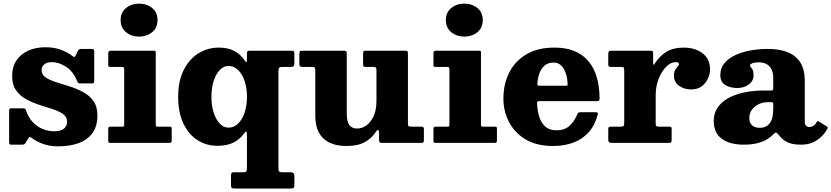

<svg xmlns="http://www.w3.org/2000/svg" viewBox="-20 -806 4689 1083"><path d="M414 -351Q417.5 -343 420 -339.2Q422.5 -335.5 434.5 -335.5H499Q507.5 -335.5 509.5 -338.8Q511.5 -342 511.5 -350V-516.5Q511.5 -530 499 -530H441Q430.5 -530 426.8 -527.8Q423 -525.5 419 -518.5L407 -494Q402 -484.5 398.5 -484.5Q395 -484.5 388 -490.5Q365.5 -508.5 327 -524Q288.5 -539.5 236.5 -539.5Q181.5 -539.5 139 -520.2Q96.5 -501 72.5 -464.8Q48.5 -428.5 48.5 -377.5Q48.5 -327.5 71 -296Q93.5 -264.5 128.8 -245.5Q164 -226.5 203.5 -214Q243 -201.5 278.2 -190Q313.5 -178.5 336 -162.5Q358.5 -146.5 358.5 -119.5Q358.5 -95 340.5 -80.2Q322.5 -65.5 286.5 -65.5Q252 -65.5 220.5 -78.5Q189 -91.5 164.8 -117.2Q140.5 -143 127.5 -181Q124.5 -190 122 -192.5Q119.5 -195 107.5 -195H44Q35.5 -195 33.5 -191.2Q31.5 -187.5 31.5 -178.5V-5.5Q31.5 3.5 34 6.8Q36.5 10 44.5 10H104Q114.5 10 118 7.2Q121.5 4.5 125 -1.5L139.5 -25.5Q143.5 -32.5 147.2 -33Q151 -33.5 157 -29Q182.5 -9.5 220.5 5Q258.5 19.5 308.5 19.5Q372 19.5 421.8 2Q471.5 -15.5 500.5 -54Q529.5 -92.5 529.5 -155.5Q529.5 -205 506.8 -236.5Q484 -268 448.2 -287Q412.5 -306 372.2 -318.8Q332 -331.5 296 -342.8Q260 -354 237.2 -369.5Q214.5 -385 214.5 -411Q214.5 -429.5 229 -442.5Q243.5 -455.5 272 -455.5Q312 -455.5 351.8 -430.2Q391.5 -405 414 -351Z M660.5 -692.5Q660.5 -649 691 -624.2Q721.5 -599.5 764.5 -599.5Q807.5 -599.5 838 -624.2Q868.5 -649 868.5 -692.5Q868.5 -736.5 838 -761Q807.5 -785.5 764.5 -785.5Q721.5 -785.5 691 -761Q660.5 -736.5 660.5 -692.5ZM670.5 -428.5Q680.5 -428.5 680.5 -415.5V-103.5Q680.5 -95.5 678.2 -93.5Q676 -91.5 668 -91.5H605Q596 -91.5 593.2 -89Q590.5 -86.5 590.5 -77V-12.5Q590.5 -4.5 593 -2.2Q595.5 0 603.5 0H932Q942 0 945.2 -2.2Q948.5 -4.5 948.5 -14.5V-80Q948.5 -88 945.8 -89.8Q943 -91.5 935 -91.5H869Q862 -91.5 860.2 -94Q858.5 -96.5 858.5 -104V-510Q858.5 -516.5 856 -518.2Q853.5 -520 846.5 -520H604.5Q590.5 -520 590.5 -506.5V-439Q590.5 -432 593.2 -430.2Q596 -428.5 603 -428.5Z M1373 -260Q1373 -210.5 1359.8 -171Q1346.5 -131.5 1323 -108.8Q1299.5 -86 1269 -86Q1241.5 -86 1219.8 -108.8Q1198 -131.5 1185.2 -171Q1172.5 -210.5 1172.5 -260Q1172.5 -309.5 1185.2 -349Q1198 -388.5 1219.8 -411.2Q1241.5 -434 1269 -434Q1299.5 -434 1323 -411.2Q1346.5 -388.5 1359.8 -349Q1373 -309.5 1373 -260ZM1571 165.5Q1560 165.5 1555.2 161.8Q1550.5 158 1550.5 147V-403Q1550.5 -418 1554.5 -423.2Q1558.5 -428.5 1573 -428.5H1618Q1634 -428.5 1637.2 -434.2Q1640.5 -440 1640.5 -455.5V-502.5Q1640.5 -514 1636.8 -517Q1633 -520 1622.5 -520H1393.5Q1382 -520 1377.5 -517.8Q1373 -515.5 1373 -504V-481Q1373 -455.5 1369.8 -455.2Q1366.5 -455 1360 -465Q1338 -499 1302.2 -518.2Q1266.5 -537.5 1214 -537.5Q1151 -537.5 1099 -505Q1047 -472.5 1016 -410.5Q985 -348.5 985 -260Q985 -171.5 1014.2 -109.8Q1043.5 -48 1093.5 -15.8Q1143.5 16.5 1207 16.5Q1259.5 16.5 1296 -1.5Q1332.5 -19.5 1355 -51Q1364.5 -64 1368.8 -64.2Q1373 -64.5 1373 -32V140.5Q1373 154.5 1370.2 160Q1367.5 165.5 1354 165.5H1301Q1288 165.5 1285.5 170Q1283 174.5 1283 188V235.5Q1283 249.5 1286.5 253.5Q1290 257.5 1303.5 257.5H1619.5Q1632 257.5 1636.2 253.5Q1640.5 249.5 1640.5 238V188Q1640.5 174 1634.5 169.8Q1628.5 165.5 1615 165.5Z M1758.5 -151Q1758.5 -97.5 1777.8 -60Q1797 -22.5 1836 -2.5Q1875 17.5 1935 17.5Q1999.5 17.5 2038.5 -4.8Q2077.5 -27 2101 -63Q2108 -74 2113 -72.2Q2118 -70.5 2118 -61V-21.5Q2118 -8 2121.2 -4Q2124.5 0 2137.5 0H2356Q2366.5 0 2368.8 -3.8Q2371 -7.5 2371 -18V-77.5Q2371 -86 2368 -88.8Q2365 -91.5 2356.5 -91.5H2303.5Q2289.5 -91.5 2285.2 -94.2Q2281 -97 2281 -111V-502Q2281 -513 2278.5 -516.5Q2276 -520 2265.5 -520H2043.5Q2033 -520 2030.5 -516.2Q2028 -512.5 2028 -501.5V-442.5Q2028 -433 2032 -430.8Q2036 -428.5 2045.5 -428.5H2086Q2097 -428.5 2100.2 -424.2Q2103.5 -420 2103.5 -408.5V-237Q2103.5 -185.5 2087.5 -150.8Q2071.5 -116 2046.5 -98.5Q2021.5 -81 1994.5 -81Q1964.5 -81 1950.2 -101Q1936 -121 1936 -165.5V-501.5Q1936 -514 1932.2 -517Q1928.5 -520 1916.5 -520H1686.5Q1674 -520 1671.2 -516Q1668.5 -512 1668.5 -499.5V-446Q1668.5 -434.5 1672.8 -431.5Q1677 -428.5 1688.5 -428.5H1740Q1751 -428.5 1754.8 -424.5Q1758.5 -420.5 1758.5 -409Z M2495 -692.5Q2495 -649 2525.5 -624.2Q2556 -599.5 2599 -599.5Q2642 -599.5 2672.5 -624.2Q2703 -649 2703 -692.5Q2703 -736.5 2672.5 -761Q2642 -785.5 2599 -785.5Q2556 -785.5 2525.5 -761Q2495 -736.5 2495 -692.5ZM2505 -428.5Q2515 -428.5 2515 -415.5V-103.5Q2515 -95.5 2512.8 -93.5Q2510.5 -91.5 2502.5 -91.5H2439.5Q2430.5 -91.5 2427.8 -89Q2425 -86.5 2425 -77V-12.5Q2425 -4.5 2427.5 -2.2Q2430 0 2438 0H2766.5Q2776.5 0 2779.8 -2.2Q2783 -4.5 2783 -14.5V-80Q2783 -88 2780.2 -89.8Q2777.5 -91.5 2769.5 -91.5H2703.5Q2696.5 -91.5 2694.8 -94Q2693 -96.5 2693 -104V-510Q2693 -516.5 2690.5 -518.2Q2688 -520 2681 -520H2439Q2425 -520 2425 -506.5V-439Q2425 -432 2427.8 -430.2Q2430.5 -428.5 2437.5 -428.5Z M2819.5 -250Q2819.5 -180 2850.5 -119Q2881.5 -58 2943.8 -20.2Q3006 17.5 3100 17.5Q3163.5 17.5 3215 -2Q3266.5 -21.5 3301.5 -61Q3336.5 -100.5 3351.5 -160.5Q3353 -168.5 3350.5 -170.8Q3348 -173 3338.5 -173H3253Q3244.5 -173 3241.5 -169.8Q3238.5 -166.5 3236.5 -161Q3217.5 -117.5 3190 -94.2Q3162.5 -71 3119.5 -71Q3079.5 -71 3056.2 -91.5Q3033 -112 3022.2 -146Q3011.5 -180 3009.5 -220.5Q3009 -229.5 3010.8 -232.5Q3012.5 -235.5 3022 -235.5H3344.5Q3356 -235.5 3359 -238.8Q3362 -242 3362 -253Q3362 -286.5 3356.2 -325Q3350.5 -363.5 3335.2 -401Q3320 -438.5 3291.5 -469.2Q3263 -500 3218 -518.8Q3173 -537.5 3107 -537.5Q3012 -537.5 2947.8 -498.8Q2883.5 -460 2851.5 -395Q2819.5 -330 2819.5 -250ZM3025 -322.5Q3013 -322.5 3011.8 -325.8Q3010.5 -329 3011.5 -339Q3014 -370.5 3024.2 -396.2Q3034.5 -422 3053.5 -437.5Q3072.5 -453 3102.5 -453Q3123 -453 3137.5 -442.8Q3152 -432.5 3161.5 -415.5Q3171 -398.5 3176 -377.2Q3181 -356 3181.5 -334.5Q3182.5 -325.5 3180.5 -324Q3178.5 -322.5 3168 -322.5Z M3501 -407.5V-109.5Q3501 -97.5 3496 -94.5Q3491 -91.5 3478 -91.5H3428.5Q3418.5 -91.5 3414.8 -89.2Q3411 -87 3411 -77V-18.5Q3411 -7.5 3415.5 -3.8Q3420 0 3430.5 0H3753.5Q3764 0 3766.2 -4Q3768.5 -8 3768.5 -19V-75Q3768.5 -85 3766.5 -88.2Q3764.5 -91.5 3755 -91.5H3697.5Q3685.5 -91.5 3682 -94.8Q3678.5 -98 3678.5 -110V-268.5Q3678.5 -320 3695.5 -362.5Q3712.5 -405 3738.2 -430.2Q3764 -455.5 3791 -455.5Q3802 -455.5 3806 -452.2Q3810 -449 3810 -444Q3810 -438 3803 -431.2Q3796 -424.5 3788.8 -412.2Q3781.5 -400 3781.5 -378Q3781.5 -344 3809.5 -322.8Q3837.5 -301.5 3879.5 -301.5Q3915 -301.5 3938.5 -319.5Q3962 -337.5 3973.5 -363.5Q3985 -389.5 3985 -414Q3985 -474 3942.5 -505.8Q3900 -537.5 3837 -537.5Q3775 -537.5 3735.8 -511.8Q3696.5 -486 3674 -448Q3668.5 -438 3666.2 -441.5Q3664 -445 3664 -460.5V-504Q3664 -514.5 3660.5 -517.2Q3657 -520 3647.5 -520H3429Q3418 -520 3414.5 -516.2Q3411 -512.5 3411 -500.5V-445Q3411 -434 3414 -431.2Q3417 -428.5 3428 -428.5H3483.5Q3496 -428.5 3498.5 -424.2Q3501 -420 3501 -407.5Z M4006 -123Q4006 -57.5 4050.5 -23.8Q4095 10 4175.5 10Q4221 10 4253.5 1.2Q4286 -7.5 4308 -21.2Q4330 -35 4344 -50Q4352 -58.5 4357.5 -57.8Q4363 -57 4372.5 -45Q4384 -29.5 4399.8 -17Q4415.5 -4.5 4439.2 2.8Q4463 10 4499 10H4499.5Q4538 10 4566.8 -3.5Q4595.5 -17 4615.8 -37.8Q4636 -58.5 4647.5 -80.5Q4651 -88.5 4644.5 -92.5L4598 -121Q4591.5 -126 4586.5 -117.5Q4577 -100.5 4566.5 -95Q4556 -89.5 4545.5 -89.5Q4535 -89.5 4527.2 -96.5Q4519.5 -103.5 4519.5 -118.5V-353.5Q4519.5 -410.5 4496.5 -450Q4473.5 -489.5 4427.2 -509.8Q4381 -530 4311 -530Q4262 -530 4214.5 -521.8Q4167 -513.5 4128.2 -495.5Q4089.5 -477.5 4066.2 -449.5Q4043 -421.5 4043 -382Q4043 -343.5 4071.2 -326.5Q4099.5 -309.5 4139 -309.5Q4175.5 -309.5 4203 -329Q4230.5 -348.5 4230.5 -382Q4230.5 -403.5 4225.5 -412.5Q4220.5 -421.5 4215.5 -426Q4210.5 -430.5 4210.5 -437Q4210.5 -442 4217 -446Q4223.5 -450 4234.5 -452.2Q4245.5 -454.5 4258 -454.5Q4285.5 -454.5 4304 -444.2Q4322.5 -434 4332 -414.5Q4341.5 -395 4341.5 -367V-308.5Q4341.5 -299.5 4339.2 -297.5Q4337 -295.5 4328.5 -295.5H4290.5Q4204.5 -295.5 4140.5 -275Q4076.5 -254.5 4041.2 -216Q4006 -177.5 4006 -123ZM4206.5 -141.5Q4206.5 -165.5 4220.2 -185.5Q4234 -205.5 4258.2 -217.8Q4282.5 -230 4314.5 -230H4331.5Q4341.5 -230 4341.5 -220V-191Q4341.5 -136.5 4321.8 -110.8Q4302 -85 4264.5 -85Q4238 -85 4222.2 -99.2Q4206.5 -113.5 4206.5 -141.5Z"/></svg>

Font: Besley ExtraBold
Style: Regular
Weight: 800
Designer: Owen Earl
Foundry: indestructible type*
Version: Version 2.001